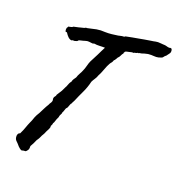

<svg xmlns="http://www.w3.org/2000/svg" viewBox="-136 -845 905 978"><g transform="rotate(20 316.5 -356.0)"><path d="M624 -728.5 629.9 -726.6Q634.8 -718.8 632.8 -708Q632.3 -704.1 626.5 -696.8Q624 -693.4 621.8 -690.7Q619.6 -688 618.2 -685.5Q607.4 -676.8 606 -673.3Q604 -669.4 598.6 -667Q581.1 -660.2 571.3 -660.2Q565.9 -660.2 559.1 -660.4Q552.2 -660.6 543.9 -661.1Q532.2 -661.1 526.9 -660.2Q521.5 -659.2 509.8 -656.2Q507.8 -655.8 506.3 -655.3Q504.9 -654.8 503.9 -654.3Q502.9 -653.8 501.2 -653.3Q499.5 -652.8 497.1 -652.3Q492.7 -650.4 487.8 -650.4Q483.4 -650.4 480.5 -647.5Q475.6 -648.4 474.6 -647.5Q474.1 -647 468.8 -644.5Q461.9 -643.6 459.5 -642.6Q457 -641.6 453.1 -639.6Q450.7 -641.6 445.3 -640.1Q442.9 -639.6 440.4 -638.9Q438 -638.2 435.5 -637.7Q427.7 -635.7 422.4 -634.8Q418 -634.3 412.1 -630.9Q411.1 -627.4 409.2 -625.5Q407.2 -623.5 408.2 -620.1Q401.9 -613.3 398.4 -604.5Q395 -596.2 387.7 -589.8L381.8 -579.6Q378.4 -573.2 374 -570.3Q371.6 -562 367.7 -557.1Q362.8 -551.8 359.4 -545.9Q351.6 -532.7 342.8 -508.3Q334 -483.9 326.2 -470.7Q322.8 -459.5 315.4 -448.7Q308.1 -438 303.7 -428.7Q299.8 -412.1 294.4 -396.7Q289.1 -381.3 282.2 -367.2Q268.6 -338.9 255.9 -308.6Q251 -297.9 249.5 -296.4Q248 -294.9 248 -292Q242.7 -286.6 240.7 -279.8Q238.8 -273.4 235.4 -265.6Q234.9 -263.2 228.5 -256.8Q227.5 -254.4 226.6 -251.7Q225.6 -249 224.6 -246.1Q223.6 -243.2 222.7 -240.5Q221.7 -237.8 220.7 -235.4Q217.8 -231.9 217.8 -227.5Q217.8 -223.6 215.8 -221.7Q210 -210.9 210 -208Q210 -206.1 209 -202.1Q205.1 -194.3 202.6 -188.2Q200.2 -182.1 199.2 -178.2Q196.8 -168.5 192.4 -163.1Q192.4 -157.7 190.4 -154.3Q189.5 -152.3 188.5 -150.4Q187.5 -148.4 186.5 -146.5Q188.5 -138.7 183.6 -129.4Q181.2 -124.5 179 -120.4Q176.8 -116.2 174.8 -112.3Q168.9 -97.2 164.1 -90.3Q160.6 -85.4 158.2 -79.1Q152.3 -65.9 149.9 -63Q146.5 -59.1 143.6 -53.7L134.3 -33.2Q129.4 -22.9 124 -14.6V-6.3Q124 -2.9 123 2Q121.1 6.8 116.7 12.2Q112.3 17.6 109.4 18.6Q99.6 18.6 95.7 20Q92.3 21.5 87.9 21.5Q83 19.5 78.1 15.6Q73.2 11.7 69.3 7.8Q64 1.5 59.1 -3.9Q54.2 -9.3 49.8 -13.2Q40.5 -21.5 40 -35.2Q39.1 -42 42 -48.8Q44.9 -55.7 52.7 -57.6Q64 -80.6 68.8 -95.7Q71.3 -103.5 74.5 -111.3Q77.6 -119.1 81.1 -127Q83 -130.9 84.5 -134.3Q85.9 -137.7 87.9 -142.6Q90.3 -147.9 90.8 -150.9Q91.3 -153.8 93.8 -159.2Q96.7 -167 100.6 -173.8Q104.5 -180.7 109.4 -188.5Q116.7 -201.7 124 -217.3Q129.9 -229.5 139.6 -245.1Q142.1 -252 145 -255.4Q147.9 -258.8 150.4 -265.6Q152.3 -271 150.9 -275.9Q149.4 -279.8 150.4 -285.2Q150.9 -290.5 155.8 -295.4Q160.2 -299.8 160.2 -305.7L169.4 -320.3Q171.9 -323.7 174.1 -327.4Q176.3 -331.1 178.7 -335Q183.1 -342.8 185.1 -348.1Q186.5 -352.1 189.5 -357.4Q193.8 -364.3 194.3 -367.2Q197.3 -375 200.2 -381.8Q203.1 -388.7 208 -393.6Q210 -403.3 214.4 -409.7Q218.8 -416 223.6 -422.9Q227.5 -436 233.9 -446.8Q237.3 -452.1 240 -458Q242.7 -463.9 245.1 -469.7Q250 -480 254.4 -497.1Q258.8 -514.2 263.7 -524.4Q276.4 -547.4 287.1 -569.8Q292.5 -581.1 298.1 -592.5Q303.7 -604 309.6 -615.2Q302.7 -615.2 295.4 -615.2Q288.1 -615.2 280.3 -614.7Q264.6 -613.8 252.9 -616.2Q248 -616.2 246.6 -614.7Q245.1 -613.3 239.3 -614.3Q236.3 -614.3 231.4 -615.2Q226.6 -616.2 222.7 -616.2Q213.4 -617.2 203.6 -613.8Q198.2 -611.8 193.1 -610.6Q188 -609.4 183.6 -608.4Q170.4 -606 168.5 -602.1Q166.5 -598.1 156.2 -595.7Q151.9 -593.8 146 -594.7Q141.1 -595.7 135.7 -591.8Q125 -593.8 116.7 -602.1Q108.4 -610.4 102.5 -620.1Q100.6 -624 96.7 -623Q92.3 -622.1 91.8 -627Q89.8 -634.8 91.8 -642.6Q92.3 -645 94.7 -647.5Q96.7 -649.4 96.7 -652.3Q105 -654.8 110.8 -655.3Q116.7 -655.8 122.1 -661.1Q138.2 -664.1 148.9 -667Q154.3 -668.5 160.9 -670.2Q167.5 -671.9 175.8 -673.8Q185.5 -679.2 186 -678.2Q186.5 -677.7 188.5 -677.7L210.9 -682.6Q223.6 -685.5 237.3 -688.5Q251 -690.4 259.3 -690.9Q267.6 -691.4 283.2 -690.4Q300.8 -689.9 318.4 -691.9L351.6 -696.3Q355 -697.3 357.7 -697.8Q360.4 -698.2 362.3 -698.7L369.1 -700.2Q372.1 -700.7 374.8 -700.9Q377.4 -701.2 379.9 -701.2Q384.8 -701.2 387.7 -705.1Q406.2 -709 421.9 -711.9Q437.5 -714.8 452.1 -717.3Q463.4 -719.2 482.7 -722.9Q502 -726.6 516.6 -728.5Q532.7 -730.5 542 -732.9Q552.2 -735.4 570.3 -733.4Q578.1 -732.4 582 -732.4Q585 -732.4 588.4 -732.2Q591.8 -731.9 595.7 -731.4Q598.1 -731 601.6 -730Q605 -729 608.9 -728Q617.7 -725.6 624 -728.5Z"/></g></svg>

Font: Freehand
Style: Regular
Weight: 400
Designer: Danh Hong
Version: Version 8.001; ttfautohint (v1.8.3)